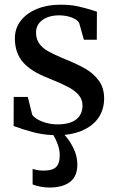

<svg xmlns="http://www.w3.org/2000/svg" viewBox="-20 -580 512 839"><path d="M262 9.5Q284 33 301 67.5Q318 102 318 139Q318 190.5 286 215Q254 239.5 194.5 239.5Q176.5 239.5 156.2 235.5Q136 231.5 122.5 226V158Q132 161.5 145.5 163.5Q159 165.5 167.5 165.5Q192.5 165.5 208.2 160.2Q224 155 232.5 140Q241 125 241 97Q241 75.5 232.8 52.2Q224.5 29 213.5 10.5Q167 9 121.5 -3.2Q76 -15.5 39.5 -29.5L40 -156.5H101.5L120.5 -79.5Q126.5 -69 143.2 -59Q160 -49 183.2 -42.8Q206.5 -36.5 230.5 -36.5Q286.5 -36.5 313.5 -58.5Q340.5 -80.5 340.5 -119Q340.5 -145.5 323.8 -165Q307 -184.5 277 -200.2Q247 -216 191.5 -238.5Q116.5 -267 80.8 -307.8Q45 -348.5 45 -412.5Q45 -456.5 71 -489.8Q97 -523 142 -541.2Q187 -559.5 243 -559.5Q287 -559.5 318.2 -552.8Q349.5 -546 385 -535L403.5 -529L403 -406.5H346.5L326 -479.5Q319 -493.5 294.8 -503Q270.5 -512.5 239.5 -513Q194 -513 165.8 -492.8Q137.5 -472.5 137.5 -437.5Q137.5 -409 152 -389.2Q166.5 -369.5 188.5 -357Q210.5 -344.5 249 -328Q261.5 -323 264.5 -321.5Q319.5 -299 354.2 -279Q389 -259 412 -227.5Q435 -196 435 -150Q435 -106 414.5 -72Q394 -38 355 -17Q316 4 262 9.5Z"/></svg>

Font: Merriweather 12pt
Style: Regular
Weight: 400
Designer: Eben Sorkin
Foundry: Eben Sorkin
Version: Version 2.100